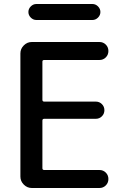

<svg xmlns="http://www.w3.org/2000/svg" viewBox="-20 -940 634 960"><path d="M442 -920Q458 -920 470 -908Q482 -896 482 -880Q482 -864 470 -852Q458 -840 442 -840H162Q146 -840 134 -852Q122 -864 122 -880Q122 -896 134 -908Q146 -920 162 -920ZM139 0Q116 0 99 -17Q82 -34 82 -57V-673Q82 -696 99 -713Q116 -730 139 -730H477Q496 -730 509 -717Q522 -704 522 -685Q522 -666 509 -653Q496 -640 477 -640H201Q192 -640 192 -632V-441Q192 -432 201 -432H459Q477 -432 489.5 -419.5Q502 -407 502 -389Q502 -371 489.5 -358.5Q477 -346 459 -346H201Q192 -346 192 -337V-99Q192 -90 201 -90H477Q496 -90 509 -77Q522 -64 522 -45Q522 -26 509 -13Q496 0 477 0Z"/></svg>

Font: Rounded Mplus 1c Medium
Style: Regular
Weight: 500
Version: Version 1.059.20150529